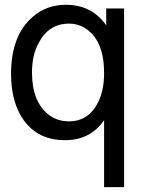

<svg xmlns="http://www.w3.org/2000/svg" viewBox="-20 -559 596 797"><path d="M495.1 217.8H412.1V-60.1Q355 22.9 250 22.9Q122.1 22.9 63 -85Q25.9 -152.8 25.9 -252Q25.9 -413.1 117.2 -490.2Q173.8 -539.1 253.9 -539.1Q360.8 -539.1 420.9 -454.1V-523.9H495.1ZM266.1 -460.9Q182.1 -460.9 140.1 -379.9Q112.8 -330.1 112.8 -257.8Q112.8 -136.2 183.1 -82Q219.2 -55.2 266.1 -55.2Q348.1 -55.2 388.2 -136.2Q412.1 -186 412.1 -254.9Q412.1 -386.2 340.8 -437Q308.1 -460.9 266.1 -460.9Z"/></svg>

Font: SolaimanLipi
Style: Normal
Weight: 400
Designer: Solaiman Karim
Foundry: Al Mamun Sumon
Version: Version 2.000